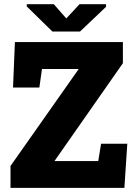

<svg xmlns="http://www.w3.org/2000/svg" viewBox="-20 -916 647 936"><path d="M31.2 0V-106.9L363.8 -579.6H184.6L171.9 -489.3H43.5L52.7 -710.9H579.1V-607.9L245.6 -130.9H459L472.7 -215.3H600.6L586.4 0ZM497.1 -895.5V-882.9L370.1 -762.3H235.4L110.4 -884.8V-895.5H242.2L303.2 -826.2L367.7 -895.5Z"/></svg>

Font: Roboto Slab LO Black
Style: Regular
Weight: 900
Designer: Google
Version: Version 2.000